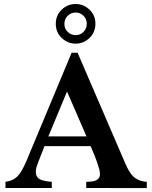

<svg xmlns="http://www.w3.org/2000/svg" viewBox="-20 -938 759 958"><path d="M712.4 0.5 410.2 0V-30.8Q445.8 -30.8 460.9 -39.1Q476.1 -47.4 478 -61.3Q480 -75.2 475.6 -92.8Q471.7 -106.4 463.4 -131.3Q455.1 -156.2 432.1 -209H202.1Q197.8 -197.3 189.2 -176Q180.7 -154.8 172.4 -133.3Q164.1 -111.8 161.1 -101.1Q153.8 -68.4 168.5 -51.5Q183.1 -34.7 238.3 -30.8V0H7.3V-30.8Q44.4 -35.6 66.4 -57.4Q88.4 -79.1 112.3 -135.7L337.4 -674.8H367.2L606 -120.6Q629.4 -66.4 655 -49.3Q680.7 -32.2 712.4 -30.8ZM221.2 -257.3H411.6L314.5 -481.4ZM456.1 -819.3Q456.1 -776.9 426.5 -748.5Q397 -720.2 357.4 -720.2Q317.9 -720.2 288.1 -748.5Q258.3 -776.9 258.3 -819.3Q258.3 -861.3 287.6 -889.6Q316.9 -918 357.4 -918Q397 -918 426.5 -889.9Q456.1 -861.8 456.1 -819.3ZM413.1 -819.3Q413.1 -843.3 396.5 -859.4Q379.9 -875.5 357.4 -875.5Q334.5 -875.5 317.9 -859.4Q301.3 -843.3 301.3 -819.3Q301.3 -794.4 318.1 -778.6Q335 -762.7 357.4 -762.7Q380.9 -762.7 397 -779.3Q413.1 -795.9 413.1 -819.3Z"/></svg>

Font: Awami Nastaliq
Style: Bold
Weight: 700
Designer: Peter Martin, SIL International
Foundry: SIL International
Version: Version 3.100